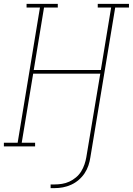

<svg xmlns="http://www.w3.org/2000/svg" viewBox="-38 -755 685 990"><path d="M223 215V196H244Q262 196 281.5 193Q301 190 319.5 181.5Q338 173 354 159.5Q370 146 380.5 129Q391 112 397.5 93Q404 74 407 56L479 -375H133L74 -19H143V0H-18V-19H53L168 -716H99V-735H260V-716H189L136 -394H482L535 -716H466V-735H627V-716H556L428 56Q425 77 418 98Q411 119 398.5 138Q386 157 368 172.5Q350 188 329 197.5Q308 207 286.5 211Q265 215 244 215Z"/></svg>

Font: Iosevka HT Thin Extended
Style: Italic
Weight: 100
Width: 7
Italic angle: -9°
Monospace: yes
Designer: Belleve Invis
Foundry: Belleve Invis
Version: Version 32.3.0; ttfautohint (v1.8.4)